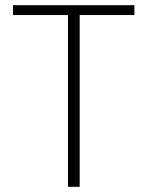

<svg xmlns="http://www.w3.org/2000/svg" viewBox="-20 -720 569 740"><path d="M242 0V-662H30V-700H498V-662H287V0Z"/></svg>

Font: DM Sans 20pt ExtraLight
Style: Regular
Weight: 250
Version: Version 4.004;gftools[0.9.30]